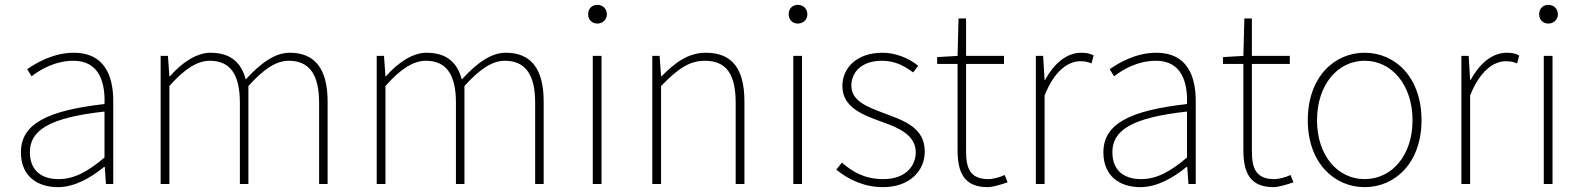

<svg xmlns="http://www.w3.org/2000/svg" viewBox="-20 -757 6512 790"><path d="M218 13C288 13 354 -26 408 -70H411L416 0H446V-341C446 -448 408 -540 284 -540C198 -540 125 -496 92 -472L110 -443C144 -470 207 -507 282 -507C391 -507 413 -414 410 -329C173 -302 66 -247 66 -130C66 -30 136 13 218 13ZM221 -20C157 -20 103 -50 103 -131C103 -220 181 -273 410 -298V-109C341 -50 284 -20 221 -20Z M641 0H677V-403C737 -472 792 -507 843 -507C928 -507 967 -450 967 -334V0H1002V-403C1064 -472 1116 -507 1168 -507C1253 -507 1293 -450 1293 -334V0H1328V-339C1328 -475 1275 -540 1172 -540C1112 -540 1053 -498 991 -430C974 -496 932 -540 846 -540C788 -540 727 -498 679 -443H677L671 -527H641Z M1530 0H1566V-403C1626 -472 1681 -507 1732 -507C1817 -507 1856 -450 1856 -334V0H1891V-403C1953 -472 2005 -507 2057 -507C2142 -507 2182 -450 2182 -334V0H2217V-339C2217 -475 2164 -540 2061 -540C2001 -540 1942 -498 1880 -430C1863 -496 1821 -540 1735 -540C1677 -540 1616 -498 1568 -443H1566L1560 -527H1530Z M2419 0H2455V-527H2419ZM2438 -660C2458 -660 2477 -675 2477 -698C2477 -723 2458 -737 2438 -737C2417 -737 2400 -723 2400 -698C2400 -675 2417 -660 2438 -660Z M2664 0H2700V-403C2767 -472 2815 -507 2880 -507C2970 -507 3007 -450 3007 -334V0H3043V-339C3043 -475 2992 -540 2884 -540C2811 -540 2756 -498 2702 -443H2700L2694 -527H2664Z M3244 0H3280V-527H3244ZM3263 -660C3283 -660 3302 -675 3302 -698C3302 -723 3283 -737 3263 -737C3242 -737 3225 -723 3225 -698C3225 -675 3242 -660 3263 -660Z M3613 13C3724 13 3785 -55 3785 -133C3785 -236 3694 -262 3610 -294C3547 -318 3483 -342 3483 -405C3483 -457 3522 -507 3609 -507C3664 -507 3702 -485 3737 -459L3758 -486C3720 -518 3664 -540 3612 -540C3503 -540 3446 -476 3446 -403C3446 -312 3536 -282 3616 -253C3678 -231 3748 -200 3748 -131C3748 -71 3703 -20 3615 -20C3537 -20 3488 -50 3444 -88L3421 -59C3468 -20 3534 13 3613 13Z M4044 13C4062 13 4095 4 4126 -7L4114 -37C4095 -28 4067 -20 4047 -20C3970 -20 3955 -67 3955 -135V-494H4111V-527H3955V-681H3924L3920 -527L3836 -522V-494H3920V-140C3920 -48 3946 13 4044 13Z M4242 0H4278V-364C4319 -468 4377 -505 4424 -505C4445 -505 4454 -503 4471 -496L4480 -529C4462 -538 4447 -540 4429 -540C4366 -540 4315 -492 4280 -428H4278L4272 -527H4242Z M4672 13C4742 13 4808 -26 4862 -70H4865L4870 0H4900V-341C4900 -448 4862 -540 4738 -540C4652 -540 4579 -496 4546 -472L4564 -443C4598 -470 4661 -507 4736 -507C4845 -507 4867 -414 4864 -329C4627 -302 4520 -247 4520 -130C4520 -30 4590 13 4672 13ZM4675 -20C4611 -20 4557 -50 4557 -131C4557 -220 4635 -273 4864 -298V-109C4795 -50 4738 -20 4675 -20Z M5220 13C5238 13 5271 4 5302 -7L5290 -37C5271 -28 5243 -20 5223 -20C5146 -20 5131 -67 5131 -135V-494H5287V-527H5131V-681H5100L5096 -527L5012 -522V-494H5096V-140C5096 -48 5122 13 5220 13Z M5595 13C5721 13 5829 -88 5829 -262C5829 -439 5721 -540 5595 -540C5469 -540 5361 -439 5361 -262C5361 -88 5469 13 5595 13ZM5595 -20C5483 -20 5399 -118 5399 -262C5399 -407 5483 -507 5595 -507C5707 -507 5792 -407 5792 -262C5792 -118 5707 -20 5595 -20Z M5993 0H6029V-364C6070 -468 6128 -505 6175 -505C6196 -505 6205 -503 6222 -496L6231 -529C6213 -538 6198 -540 6180 -540C6117 -540 6066 -492 6031 -428H6029L6023 -527H5993Z M6332 0H6368V-527H6332ZM6351 -660C6371 -660 6390 -675 6390 -698C6390 -723 6371 -737 6351 -737C6330 -737 6313 -723 6313 -698C6313 -675 6330 -660 6351 -660Z"/></svg>

Font: Noto Sans Japanese Thin
Style: Regular
Weight: 100
Designer: Ryoko NISHIZUKA (kana & ideographs); Paul D. Hunt (Latin, Greek & Cyrillic); Wenlong ZHANG (bopomofo); Sandoll Communica
Foundry: Adobe Systems Incorporated
Version: Version 1.000;PS 1;hotconv 1.0.78;makeotf.lib2.5.61930